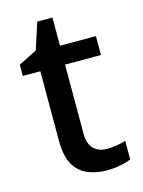

<svg xmlns="http://www.w3.org/2000/svg" viewBox="-105 -816 592 795"><g transform="rotate(-15 191.5 -418.0)"><path d="M277 -169Q298 -169 320 -172.5Q342 -176 358 -182V-102Q340 -94 311.5 -88.5Q283 -83 254 -83Q210 -83 173 -98Q136 -113 114.5 -150Q93 -187 93 -253V-551H18V-599L97 -639L134 -753H199V-632H353V-551H199V-255Q199 -211 220.5 -190Q242 -169 277 -169Z"/></g></svg>

Font: Noto Sans Kannada UI Medium
Style: Regular
Weight: 500
Designer: Jelle Bosma - Monotype Design Team
Foundry: Monotype Imaging Inc.
Version: Version 2.005; ttfautohint (v1.8.4.7-5d5b)